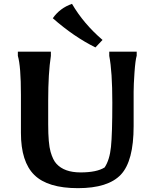

<svg xmlns="http://www.w3.org/2000/svg" viewBox="-20 -969 809 1000"><path d="M676 -491V-312Q676 -130 609.5 -59.5Q543 11 386 11Q229 11 159 -57.5Q89 -126 89 -277V-475Q89 -624 73 -678V-700H245V-678Q231 -588 231 -445V-322Q231 -221 243.5 -178Q256 -135 274 -116Q315 -71 399.5 -71Q484 -71 525 -97Q551 -136 558 -204Q565 -272 565 -434.5Q565 -597 549 -678V-700H692V-679Q685 -656 680.5 -591.5Q676 -527 676 -491ZM514 -761 477 -722Q364 -778 255 -874Q292 -927 355 -949Q415 -846 514 -761Z"/></svg>

Font: Asul
Style: Bold
Weight: 700
Designer: Mariela Monsalve
Foundry: Mariela Monsalve
Version: Version 1.002